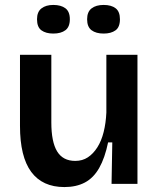

<svg xmlns="http://www.w3.org/2000/svg" viewBox="-20 -745 645 778"><path d="M241 13Q152 13 106.5 -48.5Q61 -110 61 -235V-523H188V-249Q188 -170 211.5 -131.5Q235 -93 285 -93Q314 -93 336 -107.5Q358 -122 374.5 -148Q391 -174 400 -210Q409 -246 411 -289V-523H537V-218V0H432L435 -168H418Q405 -105 382 -64.5Q359 -24 324 -5.5Q289 13 241 13ZM400 -609Q369 -609 351 -622.5Q333 -636 333 -667Q333 -697 351 -711Q369 -725 400 -725Q431 -725 448.5 -711.5Q466 -698 466 -667Q466 -635 448 -622Q430 -609 400 -609ZM196 -609Q166 -609 148 -622Q130 -635 130 -667Q130 -697 148 -711Q166 -725 196 -725Q227 -725 245 -711.5Q263 -698 263 -667Q263 -636 245 -622.5Q227 -609 196 -609Z"/></svg>

Font: Bricolage Grotesque 20pt SemiBold
Style: Regular
Weight: 600
Version: Version 1.001;gftools[0.9.33.dev8+g029e19f]